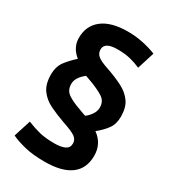

<svg xmlns="http://www.w3.org/2000/svg" viewBox="-198 -809 904 1017"><g transform="rotate(30 254.0 -300.0)"><path d="M241 109Q168 109 117.5 96.5Q67 84 34 68L67 -36Q109 -19 145.5 -10Q182 -1 237 -1Q277 -1 300 -12Q323 -23 323 -49Q323 -74 302 -88.5Q281 -103 224 -122Q173 -140 131 -160.5Q89 -181 64 -215.5Q39 -250 39 -308Q39 -358 64 -390.5Q89 -423 121 -451Q70 -492 70 -550Q70 -625 124 -667Q178 -709 280 -709Q329 -709 374.5 -699Q420 -689 454 -675L421 -570Q392 -583 358.5 -591.5Q325 -600 279 -600Q200 -600 200 -555Q200 -530 219 -515Q238 -500 287 -484Q342 -465 383.5 -443.5Q425 -422 448.5 -388.5Q472 -355 472 -300Q472 -254 450 -224Q428 -194 393 -166Q453 -123 453 -50Q453 29 399 69Q345 109 241 109ZM305 -209Q325 -224 338 -244Q351 -264 351 -286Q351 -324 321 -343.5Q291 -363 240 -382Q231 -385 222 -388.5Q213 -392 204 -395Q184 -380 170.5 -360.5Q157 -341 157 -319Q157 -281 184.5 -261.5Q212 -242 261 -225Q271 -221 282.5 -217Q294 -213 305 -209Z"/></g></svg>

Font: Ubuntu Sans
Style: Bold
Weight: 700
Designer: Dalton Maag Ltd
Foundry: Dalton Maag Ltd
Version: Version 1.006; ttfautohint (v1.8.4.7-5d5b)